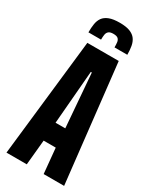

<svg xmlns="http://www.w3.org/2000/svg" viewBox="-218 -917 789 975"><g transform="rotate(30 176.0 -429.5)"><path d="M7 0 84 -688H268L345 0H225L211 -147H140L126 0ZM147 -256H204L179 -569H173ZM176 -859Q214 -859 236.5 -850Q259 -841 270.5 -825Q282 -809 286 -786.5Q290 -764 290 -737H215Q215 -754 213.5 -766.5Q212 -779 204 -786.5Q196 -794 176 -794Q157 -794 148.5 -786.5Q140 -779 138 -766.5Q136 -754 136 -737H62Q62 -764 65.5 -786.5Q69 -809 80.5 -825Q92 -841 115 -850Q138 -859 176 -859Z"/></g></svg>

Font: Saira UltraCondensed ExtraBold
Style: Regular
Weight: 800
Width: 1
Designer: Hector Gatti with collaboration of the Omnibus-Type team
Foundry: Omnibus-Type
Version: Version 1.101